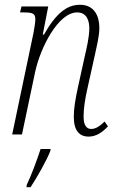

<svg xmlns="http://www.w3.org/2000/svg" viewBox="-20 -563 492 804"><path d="M351 9C383 9 409 -9 432 -34L418 -54C399 -36 382 -23 362 -23C342 -23 330 -39 330 -75C330 -109 336 -148 346 -192L378 -336C384 -366 396 -409 396 -447C396 -497 374 -543 315 -543C259 -543 214 -506 164 -418H159L182 -536H70L64 -511H77C117 -511 128 -507 128 -482C128 -467 123 -442 120 -424L31 0H72L127 -261C149 -364 224 -511 303 -511C345 -511 354 -474 354 -444C354 -409 342 -357 336 -332L306 -196C295 -145 289 -108 289 -73C289 -17 312 9 351 9ZM92 211 91 221H108C132 185 179 103 191 68L192 61H150C135 107 112 169 92 211Z"/></svg>

Font: Noto Serif Condensed ExtraLight
Style: Italic
Weight: 200
Width: 3
Italic angle: -12°
Designer: Monotype Design Team
Foundry: Monotype Imaging Inc.
Version: Version 2.013